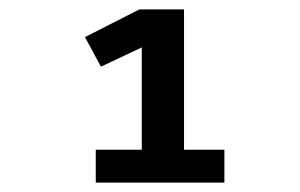

<svg xmlns="http://www.w3.org/2000/svg" viewBox="-20 -718 640 409"><path d="M184 -329V-399H282V-617L195 -576L161 -639L277 -698H372V-399H458V-329Z"/></svg>

Font: IBM Plex Mono SmBld
Style: Regular
Weight: 600
Monospace: yes
Designer: Mike Abbink, Paul van der Laan, Pieter van Rosmalen
Foundry: Bold Monday
Version: Version 2.3